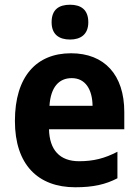

<svg xmlns="http://www.w3.org/2000/svg" viewBox="-20 -781 586 811"><path d="M276 -761C229 -761 198 -741 198 -687C198 -635 230 -614 276 -614C320 -614 353 -635 353 -687C353 -741 321 -761 276 -761ZM280 -556C134 -556 43 -458 43 -270C43 -86 140 10 298 10C374 10 426 -2 476 -28V-140C422 -112 375 -100 314 -100C232 -100 189 -148 187 -235H505V-308C505 -465 421 -556 280 -556ZM283 -451C341 -451 370 -403 371 -334H189C194 -413 229 -451 283 -451Z"/></svg>

Font: Noto Sans Georgian SemiCondensed Bold
Style: Regular
Weight: 700
Width: 4
Designer: Monotype Design Team, Akaki Razmadze
Foundry: Google LLC
Version: Version 2.005